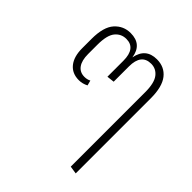

<svg xmlns="http://www.w3.org/2000/svg" viewBox="-203 -722 1066 1066"><g transform="rotate(45 330.5 -188.5)"><path d="M554 -394V195L508 188V-397Q508 -469 483.5 -500.5Q459 -532 420 -532Q343 -532 343 -434V-314L299 -309V-434Q299 -532 225 -532Q185 -532 159.5 -501Q134 -470 134 -395V-322Q134 -272 153.5 -245Q173 -218 209 -218Q231 -218 247 -227L255 -197Q229 -183 200 -183Q147 -183 117.5 -219.5Q88 -256 88 -322V-395Q88 -489 125.5 -530.5Q163 -572 219 -572Q308 -572 321 -483Q338 -572 425 -572Q485 -572 519.5 -528.5Q554 -485 554 -394Z"/></g></svg>

Font: FiraGO ExtraLight
Style: Regular
Weight: 200
Designer: bBox Type
Foundry: bBox Type GmbH
Version: Version 1.001